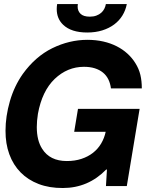

<svg xmlns="http://www.w3.org/2000/svg" viewBox="-20 -938 807 968"><path d="M419.7 -774.1Q339.1 -774.1 298.3 -813.2Q266 -844.1 266 -892.4Q266 -904.1 268.1 -917.6H372.5Q371.4 -911.2 371.4 -905.2Q371.4 -882.5 386.2 -868.3Q400.9 -854 432.9 -854Q451.7 -854 465.9 -859.4Q480.1 -864.7 490.1 -873.4Q500 -882.1 505.9 -893.6Q511.7 -905.2 513.8 -917.6H619.3Q613.3 -886 597.1 -859.7Q581 -833.5 555.4 -814.5Q529.8 -795.5 495.7 -784.8Q461.6 -774.1 419.7 -774.1ZM296.9 9.9Q228.7 10.3 174.9 -10.3Q121.1 -30.9 83.8 -68.9Q46.5 -106.9 27 -160.3Q7.5 -213.8 7.8 -279.1Q7.8 -351.2 29.8 -427.6Q51.5 -503.2 94.8 -565Q158.4 -653.1 243.6 -695Q329.9 -737.2 420.5 -737.2Q463.8 -737.2 500.9 -728.7Q538 -720.2 568.4 -704.7Q598.7 -689.3 622.3 -667.8Q646 -646.3 662.3 -620Q680.4 -591.3 687.7 -560.5Q695 -529.8 695 -492.2H539.4Q536.2 -517.4 526.3 -537.6Q516.3 -557.9 499.3 -571.9Q482.2 -585.9 458.3 -593.6Q434.3 -601.2 403.4 -601.2Q320 -601.2 255.7 -540.1Q192.1 -479 171.2 -364.3Q168.3 -346.2 166.9 -329.5Q165.5 -312.9 165.5 -297.6Q165.5 -229.8 192.5 -187.9Q231.2 -126.1 317.1 -126.1Q357.6 -126.1 390.8 -137.1Q424 -148.1 448.9 -167.6Q473.7 -187.1 489.9 -214.3Q506 -241.5 512.8 -273.4H354L373.2 -389.2H683.9L619.3 0H514.2L519.2 -83.1H515.3Q424.4 9.9 296.9 9.9Z"/></svg>

Font: Linik Sans
Style: Bold Italic
Weight: 700
Italic angle: 9°
Designer: Fonts by Rasmus Andersson / Changes by Cristiano Sobral with parts from Marc Monis
Foundry: rsms
Version: Version 3.020; ttfautohint (v1.6)